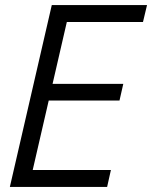

<svg xmlns="http://www.w3.org/2000/svg" viewBox="-20 -740 602 760"><path d="M19 0 185 -720H260L94 0ZM61 0 76 -67H419L404 0ZM139 -342 154 -408H468L453 -342ZM211 -653 227 -720H562L546 -653Z"/></svg>

Font: Instrument Sans SemiCondensed
Style: Italic
Weight: 400
Width: 4
Italic angle: -13°
Designer: Rodrigo Fuenzalida
Foundry: fragTYPE
Version: Version 1.000;gftools[0.9.28]